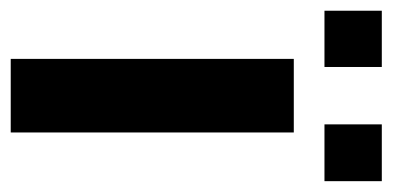

<svg xmlns="http://www.w3.org/2000/svg" viewBox="-226 -525 732 358"><g transform="rotate(90 140.0 -346.0)"><path d="M208 0H70.8V-527.8H208ZM298.8 -585H192.9V-691.9H298.8ZM85.9 -585H-19V-691.9H85.9Z"/></g></svg>

Font: Libra Sans Modern
Style: Bold
Weight: 700
Foundry: Stefan Peev, Context Ltd
Version: Version 1.000